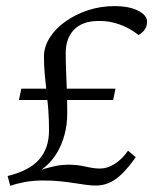

<svg xmlns="http://www.w3.org/2000/svg" viewBox="-20 -602 502 629"><path d="M42 -274.4 49.8 -311.5H358.4L350.6 -274.4ZM13.7 6.8 4.9 -25.4Q74.2 -42 107.4 -78.6Q140.6 -115.2 140.6 -174.8Q140.6 -210.9 138.2 -242.7Q135.7 -274.4 132.3 -303.2Q128.9 -332 126.5 -359.9Q124 -387.7 124 -417Q124 -448.2 142.6 -478Q161.1 -507.8 193.8 -531.2Q226.6 -554.7 268.1 -568.4Q309.6 -582 354.5 -582Q403.3 -582 432.6 -566.9Q461.9 -551.8 461.9 -531.2Q461.9 -502.9 433.6 -487.3Q414.1 -502.9 392.6 -513.2Q371.1 -523.4 347.7 -528.8Q324.2 -534.2 298.8 -533.2Q249 -532.2 222.2 -504.4Q195.3 -476.6 195.3 -427.7Q195.3 -395.5 196.8 -363.8Q198.2 -332 199.2 -299.3Q200.2 -266.6 200.2 -230.5Q200.2 -193.4 191.4 -160.6Q182.6 -127.9 166.5 -101.1Q150.4 -74.2 126.5 -54.2Q102.5 -34.2 72.3 -22.5L74.2 -31.2Q107.4 -43.9 129.9 -50.3Q152.3 -56.6 169.4 -59.6Q186.5 -62.5 204.1 -62.5Q232.4 -62.5 260.3 -56.2Q288.1 -49.8 307.6 -49.8Q332 -49.8 356.4 -65.4Q380.9 -81.1 399.4 -108.4L424.8 -86.9Q388.7 -36.1 358.9 -15.1Q329.1 5.9 293.9 5.9Q279.3 5.9 261.2 3.4Q243.2 1 221.7 -2.4Q200.2 -5.9 175.3 -8.3Q150.4 -10.7 121.1 -10.7Q89.8 -10.7 63 -5.9Q36.1 -1 13.7 6.8Z"/></svg>

Font: Crimson Pro ExtraLight
Style: Italic
Weight: 250
Italic angle: -12°
Designer: Jacques Le Bailly
Foundry: Baron von Fonthausen
Version: Version 1.003